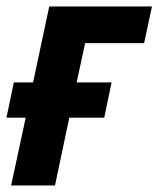

<svg xmlns="http://www.w3.org/2000/svg" viewBox="-28 -565 483 585"><path d="M5.9 0 50.3 -206.5H-8.3L14.2 -314H72.8L122.1 -545.4H435.1L411.1 -433.6H231.4L205.6 -314H312L289.6 -206.5H183.1L139.6 0Z"/></svg>

Font: Open Sans SemiCondensed
Style: Bold Italic
Weight: 700
Width: 4
Italic angle: -12°
Designer: Monotype Design Team
Foundry: Monotype Imaging Inc.
Version: Version 3.003